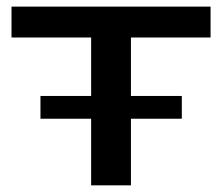

<svg xmlns="http://www.w3.org/2000/svg" viewBox="-20 -557 667 577"><path d="M526.4 -200.2H101.6V-268.6H526.4ZM373.5 0H253.9V-444.3H14.6V-537.1H612.8V-444.3H373.5Z"/></svg>

Font: Squarish Sans CT
Style: RegularSC
Weight: 400
Version: Version 0.9